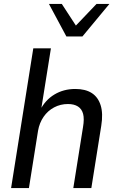

<svg xmlns="http://www.w3.org/2000/svg" viewBox="-20 -949 592 969"><path d="M36 0 148 -705H237L187 -392H182Q208 -444 254.5 -472Q301 -500 360 -500Q411 -500 443 -479.5Q475 -459 488 -417.5Q501 -376 491 -314L441 0H350L399 -308Q406 -349 399.5 -374Q393 -399 373.5 -411.5Q354 -424 323 -424Q285 -424 253 -407Q221 -390 200 -359.5Q179 -329 172 -289L126 0ZM315 -765 227 -929H292L363 -820L467 -929H532L396 -765Z"/></svg>

Font: Nunito Sans 10pt SemiCondensed Medium
Style: Italic
Weight: 500
Width: 4
Italic angle: -9°
Designer: Vernon Adams
Foundry: Vernon Adams
Version: Version 3.101;gftools[0.9.27]